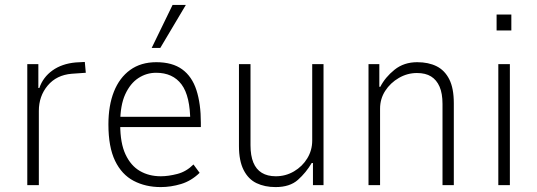

<svg xmlns="http://www.w3.org/2000/svg" viewBox="-20 -753 2185 781"><path d="M91 0V-492H136V-395H140Q155 -439 193.5 -466.5Q232 -494 288 -499L325 -501L329 -457L272 -453Q210 -448 174 -405Q138 -362 138 -302V0Z M634 8Q572 8 523.5 -17.5Q475 -43 448 -99Q421 -155 421 -247Q421 -324 443.5 -380.5Q466 -437 509.5 -468.5Q553 -500 616 -500Q681 -500 721 -471Q761 -442 779 -386.5Q797 -331 797 -254V-236H453V-278H774L754 -256Q754 -362 718.5 -409.5Q683 -457 615 -457Q576 -457 543 -435.5Q510 -414 489.5 -369.5Q469 -325 469 -253V-246Q469 -171 490.5 -125Q512 -79 549 -57.5Q586 -36 634 -36Q665 -36 701.5 -45.5Q738 -55 767 -84L792 -50Q758 -17 716.5 -4.5Q675 8 634 8ZM597 -558 682 -733H736L632 -558Z M1101 8Q1057 8 1023.5 -8Q990 -24 971 -61.5Q952 -99 952 -159V-492H999V-162Q999 -120 1010.5 -92Q1022 -64 1045 -50Q1068 -36 1102 -36Q1142 -36 1176 -56Q1210 -76 1230 -109Q1250 -142 1250 -181V-492H1296V0H1253V-90H1248Q1225 -51 1192 -21.5Q1159 8 1101 8Z M1479 0V-492H1523V-400H1527Q1547 -439 1585 -469.5Q1623 -500 1677 -500Q1723 -500 1756 -483.5Q1789 -467 1807.5 -430.5Q1826 -394 1826 -333V0H1780V-330Q1780 -373 1768 -400.5Q1756 -428 1733.5 -442Q1711 -456 1676 -456Q1637 -456 1602.5 -436Q1568 -416 1547 -383.5Q1526 -351 1526 -311V0Z M2000 -629V-694H2060V-629ZM2007 0V-492H2054V0Z"/></svg>

Font: Nunito Sans 7pt Condensed ExtraLight
Style: Regular
Weight: 250
Width: 3
Designer: Vernon Adams
Foundry: Vernon Adams
Version: Version 3.101;gftools[0.9.27]